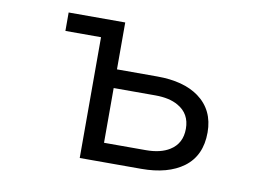

<svg xmlns="http://www.w3.org/2000/svg" viewBox="-67 -671 1134 801"><g transform="rotate(10 500.0 -270.0)"><path d="M163.1 -564.9H402.8V-366.2H573.7Q685.1 -366.2 750 -319.3Q820.8 -267.6 820.8 -172.4Q820.8 -74.2 753.4 -23.9Q687.5 24.9 574.7 24.9H314V-486.8H163.1ZM402.8 -287.1V-55.2H579.6Q642.1 -55.2 680.2 -79.1Q729 -109.4 729 -171.9Q729 -235.8 676.3 -265.6Q639.2 -287.1 579.6 -287.1Z"/></g></svg>

Font: FORM UDPGothic
Style: Regular
Weight: 400
Foundry: Pronama LLC
Version: Version 1.05101